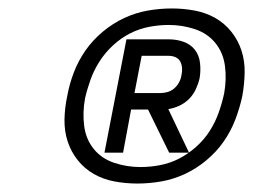

<svg xmlns="http://www.w3.org/2000/svg" viewBox="-20 -915 599 454"><path d="M227 -554 279 -822H379Q398 -822 414.5 -816Q431 -810 441 -797Q451 -784 453 -766Q455 -748 452 -730Q449 -717 443 -704Q437 -691 427 -681Q417 -671 404 -665Q391 -659 378 -657L427 -554H380L330 -656H290L271 -554ZM360 -695Q368 -695 376.5 -697.5Q385 -700 392 -706Q399 -712 403.5 -720.5Q408 -729 409 -737Q411 -745 410.5 -753.5Q410 -762 406.5 -769Q403 -776 395.5 -779.5Q388 -783 379 -783H315L298 -695ZM305 -481Q277 -481 250.5 -486Q224 -491 202 -503.5Q180 -516 164 -536Q148 -556 140 -580.5Q132 -605 132.5 -632.5Q133 -660 139 -688Q144 -716 154.5 -743.5Q165 -771 182 -795.5Q199 -820 223 -840Q247 -860 274 -872.5Q301 -885 329.5 -890Q358 -895 386 -895Q414 -895 440.5 -890Q467 -885 489 -872.5Q511 -860 527 -840Q543 -820 551 -795.5Q559 -771 558.5 -743.5Q558 -716 553 -688Q547 -660 536.5 -632.5Q526 -605 509 -580.5Q492 -556 468 -536Q444 -516 417 -503.5Q390 -491 361.5 -486Q333 -481 305 -481ZM312 -520Q335 -520 358.5 -524.5Q382 -529 403.5 -540Q425 -551 444 -568Q463 -585 476 -605.5Q489 -626 497 -648.5Q505 -671 510 -694Q516 -727 512 -758.5Q508 -790 489.5 -813Q471 -836 441 -846Q411 -856 379 -856Q356 -856 332.5 -851.5Q309 -847 287.5 -836Q266 -825 247.5 -808Q229 -791 215.5 -770Q202 -749 194 -726.5Q186 -704 181 -682Q175 -649 179 -617.5Q183 -586 201.5 -563Q220 -540 250 -530Q280 -520 312 -520Z"/></svg>

Font: Lode
Style: Italic
Weight: 400
Italic angle: -11°
Monospace: yes
Designer: Belleve Invis
Foundry: Belleve Invis
Version: Version 29.2.0; ttfautohint (v1.8.3)